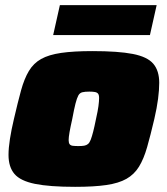

<svg xmlns="http://www.w3.org/2000/svg" viewBox="-20 -716 649 744"><path d="M271 8Q172 8 115.5 -3.5Q59 -15 36 -42Q13 -69 13 -116Q13 -142 18.5 -177.5Q24 -213 34 -255Q49 -320 61.5 -365.5Q74 -411 92 -441Q110 -471 139.5 -487.5Q169 -504 217 -511Q265 -518 338 -518Q438 -518 494.5 -507Q551 -496 574 -469Q597 -442 597 -395Q597 -368 592.5 -333Q588 -298 578 -255Q563 -191 550 -145.5Q537 -100 518.5 -70Q500 -40 470 -23Q440 -6 392 1Q344 8 271 8ZM284 -150Q298 -150 306.5 -151.5Q315 -153 321 -158Q327 -163 331.5 -174.5Q336 -186 341 -205.5Q346 -225 352 -255Q359 -286 361.5 -305Q364 -324 364 -336Q364 -348 360 -353Q356 -358 347.5 -359.5Q339 -361 326 -361Q309 -361 299 -358.5Q289 -356 283.5 -346Q278 -336 272.5 -314.5Q267 -293 260 -255Q253 -224 249.5 -204Q246 -184 246 -173Q246 -162 250 -157Q254 -152 262.5 -151Q271 -150 284 -150ZM186 -580 212 -696H587L561 -580Z"/></svg>

Font: Saira SemiExpanded Black
Style: Italic
Weight: 900
Width: 6
Italic angle: -12°
Designer: Hector Gatti with collaboration of the Omnibus-Type team
Foundry: Omnibus-Type
Version: Version 1.101